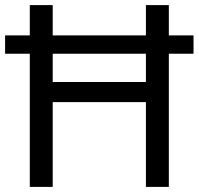

<svg xmlns="http://www.w3.org/2000/svg" viewBox="-20 -734 781 754"><path d="M97 0H187V-333H553V0H643V-523H740V-595H643V-714H553V-595H187V-714H97V-595H0V-523H97ZM187 -412V-523H553V-412Z"/></svg>

Font: Noto Sans Hebrew Droid
Style: Bold
Weight: 700
Designer: Monotype Design Team
Foundry: Monotype Imaging Inc.
Version: Version 1.100